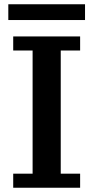

<svg xmlns="http://www.w3.org/2000/svg" viewBox="-20 -876 438 901"><path d="M356 5H42V-61H133V-639H42V-705H356V-639H265V-61H356ZM19 -782V-856H379V-782Z"/></svg>

Font: PT Serif Caption
Style: Semibold
Weight: 600
Designer: A.Korolkova, O.Umpeleva, V.Yefimov
Foundry: ParaType Ltd
Version: Version 1.00;May 2, 2020;FontCreator 12.0.0.2544 64-bit